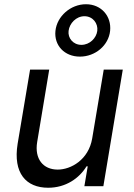

<svg xmlns="http://www.w3.org/2000/svg" viewBox="-20 -871 625 898"><path d="M411.2 -223.7C394.5 -123.9 311.8 -77.8 250 -77.8C181.5 -77.8 141 -127.8 153.8 -206.3L210.2 -545.5H120.7L62.5 -198.9C40.1 -60.7 102.3 7.1 205.3 7.1C287.6 7.1 350.5 -36.9 384.6 -93H390.3L374.6 0H463.4L554.3 -545.5H465.2ZM239.3 -726.6C232.2 -658.7 281.6 -606.2 353.7 -606.2C425.8 -606.2 487.9 -658.7 495 -726.6C502.1 -794.7 454.2 -851.2 382.1 -851.2C310 -851.2 246.4 -794.7 239.3 -726.6ZM300.8 -726.6C305 -761.7 335.9 -795.1 375 -795.1C414.1 -795.1 439.3 -761.7 435 -726.6C430.8 -693.2 399.9 -661.2 360.8 -661.2C321.7 -661.2 296.5 -693.2 300.8 -726.6Z"/></svg>

Font: Margiela Sans Text
Style: Italic
Weight: 400
Italic angle: -9.39999°
Designer: Stefan Endress, Andreas Faust
Version: Version 1.100;FEAKit 1.0